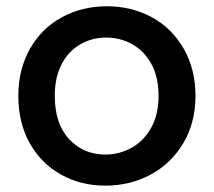

<svg xmlns="http://www.w3.org/2000/svg" viewBox="-20 -580 678 609"><path d="M38.1 -275.9Q38.1 -359.9 75 -425Q111.8 -490.2 176 -525.1Q240.2 -560.1 318.8 -560.1Q397.9 -560.1 461.9 -525.1Q525.9 -490.2 563 -425Q600.1 -359.9 600.1 -275.9Q600.1 -191.9 562 -127Q523.9 -62 458.5 -26.6Q393.1 8.8 314 8.8Q235.8 8.8 172.9 -26.6Q109.9 -62 74 -126.5Q38.1 -190.9 38.1 -275.9ZM153.8 -275.9Q153.8 -187 199.5 -138.4Q245.1 -89.8 314 -89.8Q357.9 -89.8 396.5 -110.8Q435.1 -131.8 459 -173.8Q482.9 -215.8 482.9 -275.9Q482.9 -335.9 460 -377.4Q437 -418.9 398.9 -439.9Q360.8 -460.9 316.9 -460.9Q272.9 -460.9 235.6 -439.9Q198.2 -418.9 176 -377.4Q153.8 -335.9 153.8 -275.9Z"/></svg>

Font: Poppins Medium
Style: Regular
Weight: 500
Designer: Ninad Kale (Devanagari), Jonny Pinhorn (Latin)
Foundry: Indian Type Foundry
Version: 4.004